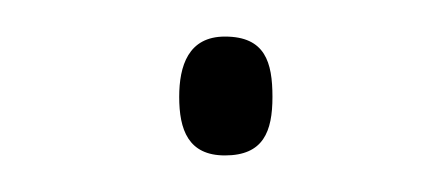

<svg xmlns="http://www.w3.org/2000/svg" viewBox="-20 -374 245 105"><path d="M78 -321C78 -303 83 -289 103 -289C124 -289 129 -302 129 -321C129 -340 125 -354 103 -354C83 -354 78 -338 78 -321Z"/></svg>

Font: Noto Sans Arabic UI SmCn Th
Style: Regular
Weight: 100
Width: 4
Designer: Monotype Design Team, Nadine Chahine and Nizar Qandah
Foundry: Monotype Imaging Inc.
Version: Version 2.010